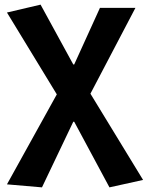

<svg xmlns="http://www.w3.org/2000/svg" viewBox="-20 -594 637 828"><path d="M161 214 296 -69H300L452 214L597 182L370 -190L564 -560H411L300 -316H296L155 -574L10 -540L225 -187L10 201Z"/></svg>

Font: Genne Gothic Bold
Style: Regular
Weight: 700
Designer: Ryoko NISHIZUKA (kana & ideographs); Paul D. Hunt (Latin, Greek & Cyrillic); Wenlong ZHANG (bopomofo); Sandoll Communica
Foundry: Adobe Systems Incorporated
Version: Version 1.004;PS 1.004;hotconv 16.6.51;makeotf.lib2.5.65220